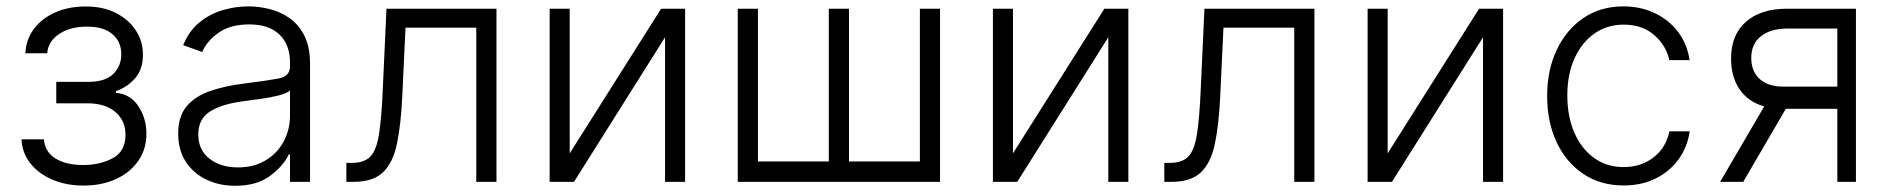

<svg xmlns="http://www.w3.org/2000/svg" viewBox="-20 -573 5952 605"><path d="M47.9 -133.9H118.3Q121.8 -93.8 155 -73.5Q188.2 -53.3 241.8 -52.9Q296.9 -53.3 336.3 -75.1Q375.7 -96.9 375.4 -148.1Q375.7 -192.8 343.4 -220.2Q311.1 -247.5 256 -247.5H157.3V-315H256Q311.1 -314.6 336.6 -339.7Q362.2 -364.7 362.2 -402Q362.2 -441.4 334.3 -465.4Q306.5 -489.3 254.3 -489Q201.3 -489.3 166.2 -465.7Q131 -442.1 128.9 -405.2H60Q61.8 -447.4 86.1 -480.8Q110.4 -514.2 152.9 -533.4Q195.3 -552.6 250.4 -552.6Q305 -552.6 345.3 -532Q385.7 -511.4 408 -477.1Q430.4 -442.8 430.4 -400.9Q430.4 -354 405.2 -325.8Q380 -297.6 345.2 -285.9V-280.2Q389.9 -277 415.5 -239.2Q441.1 -201.3 441.4 -152.3Q441.4 -103 415.7 -66.1Q389.9 -29.1 345.3 -8.7Q300.8 11.7 243.3 11.7Q187.9 11.7 144.2 -7.3Q100.5 -26.3 74.9 -59.3Q49.4 -92.3 47.9 -133.9Z M720.9 12.4Q671.5 12.4 630.7 -6.9Q589.8 -26.3 565.7 -63Q541.5 -99.8 541.5 -152.3Q541.5 -206.3 568.2 -238.1Q594.8 -269.9 642.2 -286.2Q689.6 -302.6 751.1 -310Q820 -318.5 856.9 -325.5Q893.8 -332.4 893.8 -363.3V-376.1Q893.8 -432.2 860.6 -464.1Q827.4 -496.1 765.3 -496.1Q706.3 -496.1 669.2 -470.2Q632.1 -444.2 617.2 -409.1L557.2 -430.8Q575.6 -475.5 608.3 -502.3Q641 -529.1 681.5 -541Q721.9 -552.9 763.5 -552.9Q794.7 -552.9 828.5 -544.7Q862.2 -536.6 891.5 -516.5Q920.8 -496.4 938.9 -460.9Q957 -425.4 957 -370.4V0H893.8V-86.3H889.9Q872.9 -50.1 831 -18.8Q789.1 12.4 720.9 12.4ZM729.4 -45.5Q779.8 -45.5 816.8 -67.6Q853.7 -89.8 873.8 -127.1Q893.8 -164.4 893.8 -209.2V-288Q884.6 -279.1 859 -272.5Q833.5 -266 803.4 -261.7Q773.4 -257.5 751.1 -254.6Q681.8 -246.1 643.3 -222.7Q604.8 -199.2 604.8 -149.5Q604.8 -100.1 640.3 -72.8Q675.8 -45.5 729.4 -45.5Z M1071.4 0V-59.7H1088.4Q1127.5 -59.7 1146.8 -79.5Q1166.2 -99.4 1174.2 -149.7Q1182.2 -199.9 1186.1 -290.1L1197.8 -545.5H1544.4V0H1480.8V-485.8H1257.8L1247.5 -268.8Q1243.3 -180 1230.8 -120.2Q1218.4 -60.4 1187 -30.2Q1155.5 0 1094.1 0Z M1775.2 -89.8 2063.2 -545.5H2138.8V0H2075.6V-455.6L1788.7 0H1712V-545.5H1775.2Z M2304.7 -545.5H2368.3V-64.3H2591.6V-545.5H2655.2V-64.3H2878.6V-545.5H2942.1V0H2304.7Z M3171.9 -89.8 3459.9 -545.5H3535.5V0H3472.3V-455.6L3185.4 0H3108.7V-545.5H3171.9Z M3648.8 0V-59.7H3665.8Q3704.9 -59.7 3724.3 -79.5Q3743.6 -99.4 3751.6 -149.7Q3759.6 -199.9 3763.5 -290.1L3775.2 -545.5H4121.8V0H4058.2V-485.8H3835.2L3824.9 -268.8Q3820.7 -180 3808.2 -120.2Q3795.8 -60.4 3764.4 -30.2Q3733 0 3671.5 0Z M4352.6 -89.8 4640.6 -545.5H4716.3V0H4653.1V-455.6L4366.1 0H4289.4V-545.5H4352.6Z M5096.2 11.4Q5023.1 11.4 4968.8 -25.2Q4914.4 -61.8 4884.8 -125.4Q4855.1 -188.9 4855.1 -270.2Q4855.1 -352.3 4885.5 -416.2Q4915.8 -480.1 4969.8 -516.5Q5023.8 -552.9 5095.2 -552.9Q5149.9 -552.9 5194.4 -531.6Q5239 -510.3 5267.8 -472.3Q5296.5 -434.3 5304 -383.5H5240.1Q5230.1 -430 5192.3 -462.7Q5154.5 -495.4 5096.2 -495.4Q5044 -495.4 5003.9 -467.2Q4963.8 -438.9 4941.2 -388.7Q4918.7 -338.4 4918.7 -272.4Q4918.7 -206 4940.9 -155Q4963.1 -104 5003 -75.3Q5043 -46.5 5096.2 -46.5Q5150.6 -46.5 5190 -76.7Q5229.4 -106.9 5240.4 -159.1H5304.3Q5297.2 -109.7 5269.4 -71.2Q5241.5 -32.7 5197.3 -10.7Q5153.1 11.4 5096.2 11.4Z M5769.5 0V-230.1H5607.2L5473 0H5400.2L5539.1 -237.6Q5489.3 -251.8 5462 -290.8Q5434.7 -329.9 5434.7 -389.2Q5434.7 -463.1 5481.4 -504.3Q5528.1 -545.5 5610.4 -545.5H5828.1V0ZM5769.5 -300.1V-483H5610.4Q5558.9 -482.6 5528.8 -458.8Q5498.6 -435 5498.2 -390.6Q5498.6 -347.3 5525.2 -323.7Q5551.8 -300.1 5597.7 -300.1Z"/></svg>

Font: Inter UI Light
Style: Regular
Weight: 300
Designer: Rasmus Andersson
Foundry: rsms
Version: 3.2;8d6f07862